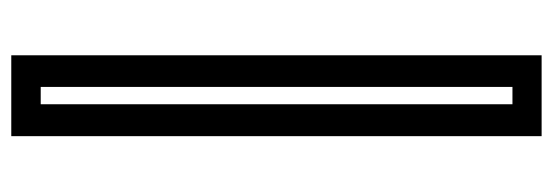

<svg xmlns="http://www.w3.org/2000/svg" viewBox="-348 -442 1004 349"><g transform="rotate(-90 154.5 -268.0)"><path d="M81 214V-750H228V214ZM139 161H170.5V-696.5H139Z"/></g></svg>

Font: Tourney SemiBold
Style: Regular
Weight: 600
Version: Version 1.015